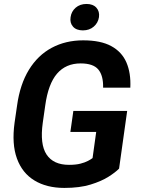

<svg xmlns="http://www.w3.org/2000/svg" viewBox="-20 -921 698 951"><path d="M408.7 -901.4Q440.9 -901.4 457.5 -882.8Q474.1 -864.3 470.2 -835.9Q465.8 -807.6 444.3 -789.1Q422.9 -770.5 390.6 -770.5Q357.9 -770.5 341.6 -789.1Q325.2 -807.6 329.6 -835.9Q333.5 -864.3 354.7 -882.8Q376 -901.4 408.7 -901.4ZM569.8 -85.9Q551.8 -67.4 517.1 -45.4Q482.4 -23.4 428.5 -6.8Q374.5 9.8 298.8 9.8Q211.4 9.8 150.9 -26.9Q90.3 -63.5 64 -135.5Q37.6 -207.5 52.2 -313.5L64.5 -397.9Q79.1 -503.4 123.3 -575.4Q167.5 -647.5 236.3 -684.3Q305.2 -721.2 392.1 -721.2Q479 -721.2 531.2 -692.6Q583.5 -664.1 606.2 -611.6Q628.9 -559.1 625.5 -486.8H490.7Q492.2 -546.4 467 -576.7Q441.9 -606.9 379.4 -606.9Q306.2 -606.9 262.5 -556.2Q218.8 -505.4 204.1 -398.9L191.9 -313.5Q176.8 -206.5 210.7 -155.5Q244.6 -104.5 321.8 -104.5Q356 -104.5 378.4 -110.4Q400.9 -116.2 415.3 -123.8Q429.7 -131.3 438 -137.7Q438 -137.7 438.5 -138.2L456.5 -267.6H328.6L343.3 -371.6H609.9Z"/></svg>

Font: Robert Sans ExtraBold
Style: Italic
Weight: 800
Italic angle: -8°
Designer: Christian Robertson (extended by Adam Twardoch)
Foundry: Google
Version: Version 12.135;April 2, 2019;FontCreator 11.5.0.2425 64-bit;